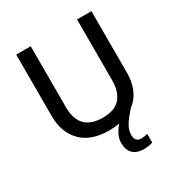

<svg xmlns="http://www.w3.org/2000/svg" viewBox="-213 -863 1164 1238"><g transform="rotate(-30 369.0 -244.0)"><path d="M472 105Q472 133 484 145.5Q496 158 515 158Q532 158 544.5 155.5Q557 153 565 151V216Q551 220 535.5 223Q520 226 499 226Q445 226 417.5 198Q390 170 390 118Q390 87 405 57.5Q420 28 442 3Q406 10 366 10Q230 10 159.5 -62.5Q89 -135 89 -254V-714H197V-259Q197 -82 371 -82Q461 -82 501.5 -130Q542 -178 542 -260V-714H649V-252Q649 -189 627 -136Q605 -83 559 -48Q514 1 493 36Q472 71 472 105Z"/></g></svg>

Font: Noto Sans Myanmar Medium
Style: Regular
Weight: 500
Designer: Monotype Design Team
Foundry: Monotype Imaging Inc.
Version: Version 2.107; ttfautohint (v1.8.4.7-5d5b)